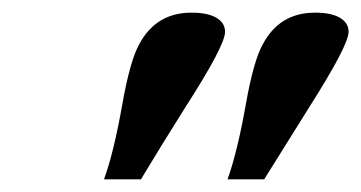

<svg xmlns="http://www.w3.org/2000/svg" viewBox="-20 -743 568 302"><path d="M143.6 -460.9Q159.2 -503.9 172.4 -579.1Q184.6 -647.9 199.2 -673.8Q225.6 -723.1 281.2 -723.1Q306.6 -723.1 320.3 -715.1Q334 -707 334 -692.9Q334 -671.4 271.5 -574.2Q233.9 -514.6 201.7 -460.9ZM337.9 -460.9Q353.5 -504.4 366.7 -579.1Q378.9 -647.9 393.6 -673.8Q419.9 -723.1 475.6 -723.1Q501 -723.1 514.6 -715.1Q528.3 -707 528.3 -692.9Q528.3 -671.9 466.3 -574.2Q434.1 -522.9 395.5 -460.9Z"/></svg>

Font: Elstob 14pt
Style: Bold Italic
Weight: 700
Italic angle: -20°
Designer: Peter S. Baker
Version: Version 1.015